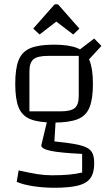

<svg xmlns="http://www.w3.org/2000/svg" viewBox="-20 -726 531 907"><path d="M235 -147Q163 -147 123.5 -163Q84 -179 68 -218.5Q52 -258 52 -330Q52 -402 68 -442Q84 -482 123.5 -498.5Q163 -515 235 -515Q306 -515 346 -498.5Q386 -482 402.5 -441.5Q419 -401 419 -330Q419 -259 403 -219Q387 -179 347 -163Q307 -147 235 -147ZM119 -200H265Q314 -200 333 -215.5Q352 -231 352 -273V-462H207Q157 -462 138 -446Q119 -430 119 -389ZM425 46Q425 90 407.5 115Q390 140 349 150.5Q308 161 237 161Q185 161 136.5 153.5Q88 146 59 133L68 79Q122 91 156 96.5Q190 102 226 102Q272 102 305 99Q338 96 368 89V1Q263 -4 219 -13.5Q175 -23 175 -39L203 -156L243 -157L237 -58Q298 -52 335.5 -45Q373 -38 392 -27.5Q411 -17 418 0.5Q425 18 425 46ZM390 -434 345 -483 425 -544 459 -509ZM167 -563 137 -591 234 -701Q238 -706 242 -706H250Q254 -706 258 -701L355 -591L326 -563L246 -624Z"/></svg>

Font: Changa ExtraLight
Style: Regular
Weight: 250
Designer: Eduardo Rodriguez Tunni
Foundry: Eduardo Rodriguez Tunni
Version: Version 3.002; ttfautohint (v1.8.2)